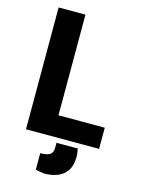

<svg xmlns="http://www.w3.org/2000/svg" viewBox="-135 -778 805 1078"><g transform="rotate(15 268.0 -239.0)"><path d="M224 -115V-700H68V8H493V-115ZM253 67Q253 96 234.5 106.5Q216 117 180 117V212Q188 215 200 217Q212 219 224 221Q231 222 236.5 221.5Q242 221 248 221Q283 219 313 206Q343 193 362 165Q381 137 382 92Q382 89 382.5 83.5Q383 78 382 71Q381 66 380 57Q379 48 377 37H253Z"/></g></svg>

Font: Repo Bold
Style: Bold
Weight: 700
Designer: Stefan Peev
Foundry: Context Ltd
Version: Version 1.502